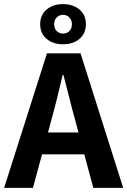

<svg xmlns="http://www.w3.org/2000/svg" viewBox="-25 -912 618 932"><path d="M-5 0 203 -653H366L573 0H428L384 -163H179L135 0ZM226 -336 208 -269H356L338 -336Q324 -386 310.5 -441Q297 -496 283 -548H279Q267 -496 253.5 -441Q240 -386 226 -336ZM281 -697Q232 -697 201 -723.5Q170 -750 170 -795Q170 -839 201 -865.5Q232 -892 281 -892Q330 -892 361 -865.5Q392 -839 392 -795Q392 -750 361 -723.5Q330 -697 281 -697ZM281 -749Q299 -749 311.5 -761Q324 -773 324 -795Q324 -815 311.5 -827.5Q299 -840 281 -840Q263 -840 250.5 -827.5Q238 -815 238 -795Q238 -773 250.5 -761Q263 -749 281 -749Z"/></svg>

Font: Assistant
Style: Bold
Weight: 700
Designer: Hebrew By Ben Nathan, Latin by Paul Hunt
Version: Version 3.000